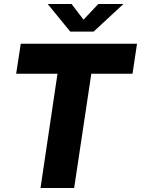

<svg xmlns="http://www.w3.org/2000/svg" viewBox="-20 -942 706 962"><path d="M183 0 268 -572.5H61L84 -723H666.5L644 -572.5H437.5L351.5 0ZM332 -783.5 219 -922H338.5L398.5 -843.5L472.5 -922H598.5L449 -783.5Z"/></svg>

Font: Public Sans Thin ExtraBold
Style: Italic
Weight: 800
Italic angle: -8°
Version: Version 2.001